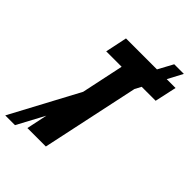

<svg xmlns="http://www.w3.org/2000/svg" viewBox="-305 -897 1030 1030"><g transform="rotate(45 210.0 -381.5)"><path d="M71 0H211L329 -554L348 -590H454L481 -714H414L459 -799H386L340 -714H105L79 -590H196L145 -349L-61 36H13L96 -119Z"/></g></svg>

Font: Noto Sans UI Condensed ExtraBold
Style: Italic
Weight: 800
Width: 3
Designer: Monotype Design Team
Foundry: Monotype Imaging Inc.
Version: 1.001